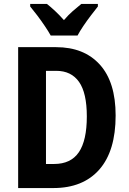

<svg xmlns="http://www.w3.org/2000/svg" viewBox="-20 -953 653 973"><path d="M566 -368Q566 -188 483.5 -94Q401 0 250 0H72V-714H264Q406 -714 486 -625.5Q566 -537 566 -368ZM420 -363Q420 -482 380.5 -538Q341 -594 265 -594H213V-122H254Q339 -122 379.5 -181.5Q420 -241 420 -363ZM237 -773Q226 -793 207.5 -820.5Q189 -848 169 -874.5Q149 -901 133 -920V-933H218Q237 -918 259.5 -897Q282 -876 304 -851Q327 -878 349 -897Q371 -916 392 -933H476V-920Q461 -901 441 -875Q421 -849 402.5 -821.5Q384 -794 373 -773Z"/></svg>

Font: Noto Sans Thai Cond
Style: Bold
Weight: 700
Width: 3
Designer: Monotype Design Team
Foundry: Monotype Imaging Inc.
Version: Version 2.002; ttfautohint (v1.8.4.7-5d5b)